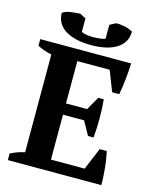

<svg xmlns="http://www.w3.org/2000/svg" viewBox="-130 -984 872 1073"><g transform="rotate(15 306.0 -448.0)"><path d="M20 0ZM546 -700Q544 -655 539 -607Q534 -559 526 -517H485L439 -635H252V-390H374L418 -467H450Q455 -418 455 -358Q455 -298 450 -246H418L374 -325H252V-65H447L500 -192H541Q545 -173 549 -149Q553 -125 555.5 -99.5Q558 -74 559.5 -48Q561 -22 561 0H20V-38Q37 -47 58 -55Q79 -63 102 -67V-633Q82 -637 59.5 -644.5Q37 -652 20 -662V-700ZM302 -741Q256 -741 218.5 -749.5Q181 -758 154 -774.5Q127 -791 112.5 -816Q98 -841 98 -873Q116 -886 145.5 -890Q175 -894 200 -895L234 -877V-799Q248 -792 266.5 -789.5Q285 -787 303 -787Q317 -787 337.5 -789Q358 -791 372 -796V-877L406 -895Q424 -897 453 -891.5Q482 -886 504 -873Q504 -809 450 -775Q396 -741 302 -741Z"/></g></svg>

Font: PT Serif
Style: Bold
Weight: 700
Designer: A.Korolkova, O.Umpeleva, V.Yefimov
Foundry: ParaType Ltd
Version: Version 1.000W OFL; ttfautohint (v1.6)